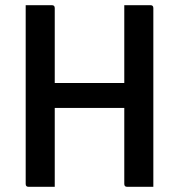

<svg xmlns="http://www.w3.org/2000/svg" viewBox="-20 -720 690 740"><path d="M571 0H470Q459 0 459 -11V-304H191V0H90Q79 0 79 -11V-700H180Q191 -700 191 -689V-400H459V-700H560Q571 -700 571 -689Z"/></svg>

Font: Recursive Sn Lnr St Med
Style: Regular
Weight: 500
Version: Version 1.085;hotconv 1.1.0;makeotfexe 2.6.0; ttfautohint (v